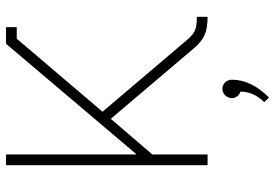

<svg xmlns="http://www.w3.org/2000/svg" viewBox="-160 -560 926 647"><g transform="rotate(-90 303.5 -236.0)"><path d="M296.9 82Q296.9 69.3 306.2 59.6Q315.4 49.8 328.1 49.8Q340.8 49.8 349.9 59.3Q358.9 68.8 358.9 82Q358.9 147 298.8 207L283.2 190.9Q318.8 155.3 318.8 110.8Q309.6 107.9 303.2 99.9Q296.9 91.8 296.9 82ZM108.9 -241.2 480 -679.2H536.1V-643.1H497.1L251 -354L494.1 -67.9Q510.3 -49.3 524.7 -42.7Q539.1 -36.1 570.8 -36.1V0Q531.2 0 509 -10.3Q486.8 -20.5 465.8 -44.9L227.1 -326.2L106.9 -186V0H70.8V-679.2H106.9V-241.2Z"/></g></svg>

Font: RawengulkPcs
Style: Regular
Weight: 400
Version: Version 0.92